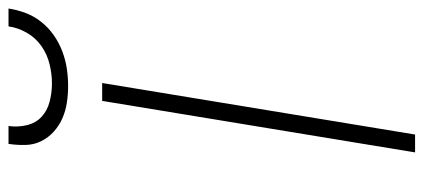

<svg xmlns="http://www.w3.org/2000/svg" viewBox="-292 -703 995 451"><g transform="rotate(-90 205.5 -477.5)"><path d="M73 0 194 -735H236L115 0ZM229 -815Q209 -815 189.5 -818Q170 -821 153 -828.5Q136 -836 122 -848.5Q108 -861 99.5 -878Q91 -895 90.5 -915Q90 -935 93 -955H135Q132 -933 137 -912Q142 -891 156.5 -877.5Q171 -864 192 -858.5Q213 -853 235 -853Q257 -853 280 -858.5Q303 -864 322.5 -877.5Q342 -891 354 -912Q366 -933 369 -955H411Q408 -935 400.5 -915Q393 -895 379.5 -878Q366 -861 348 -848.5Q330 -836 310 -828.5Q290 -821 269.5 -818Q249 -815 229 -815Z"/></g></svg>

Font: Iosevka Aile Extralight
Style: Italic
Weight: 200
Italic angle: -9°
Designer: Belleve Invis
Foundry: Belleve Invis
Version: Version 31.1.0; ttfautohint (v1.8.4)